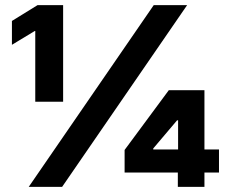

<svg xmlns="http://www.w3.org/2000/svg" viewBox="-20 -727 892 747"><path d="M578.1 -707H708L221.7 0H91.8ZM117.2 -606.4H115.2L26.4 -552.7V-645.5L126 -707H225.6V-331.1H117.2ZM464.8 -143.6 636.7 -376H775.4V-145.5H832V-55.7H775.4V0H671.9V-55.7H464.8ZM672.9 -145.5V-258.8H668.9L576.2 -149.4V-145.5Z"/></svg>

Font: Pretendard JP Black
Style: Regular
Weight: 900
Designer: Base glyphs from Inter by Rasmus Andersson; Hangeul glyphs from Noto Sans CJK(Source Han Sans) by Jang Soo-young and Kan
Foundry: Kil Hyung-jin
Version: Version 1.309